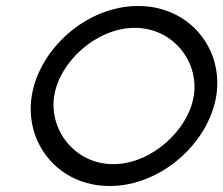

<svg xmlns="http://www.w3.org/2000/svg" viewBox="-20 -610 745 641"><path d="M346 11C519 11 677 -134 702 -290C727 -446 614 -590 441 -590C268 -590 111 -446 86 -290C61 -134 173 11 346 11ZM430 -517C558 -517 645 -404 627 -290C609 -176 486 -62 358 -62C230 -62 143 -176 161 -290C179 -404 302 -517 430 -517Z"/></svg>

Font: Charger Pro
Style: LitExtObl
Weight: 300
Designer: Jasper
Foundry: Cannot Into Space Fonts
Version: Version 1.09